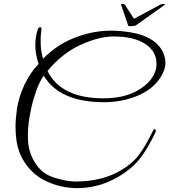

<svg xmlns="http://www.w3.org/2000/svg" viewBox="-20 -869 873 990"><path d="M803 -843Q810 -848 816.5 -848.5Q823 -849 826.5 -848Q830 -847 831 -845Q832 -843 828 -843L679 -737Q642 -731 641 -737L605 -843Q602 -849 611 -849H616Q623 -847 625 -843L671 -772ZM517 -342Q288 -342 206 -478Q197 -470 182.5 -439Q168 -408 154.5 -363Q141 -318 132 -264.5Q123 -211 124 -159Q124 -89 160 -31Q196 28 260 47Q326 67 367 67Q507 67 604 9Q662 -25 696 -70Q730 -115 768 -193Q774 -206 780.5 -202Q787 -198 780 -183Q743 -107 709 -61Q678 -17 621 23Q508 101 379 101Q300 101 229 70Q193 55 164.5 32Q136 9 115 -20Q94 -49 81 -82.5Q68 -116 64 -152Q60 -183 60 -219Q60 -255 68 -312Q77 -369 107 -434Q138 -498 179 -539Q162 -591 162 -635.5Q162 -680 175 -718Q180 -729 188 -729Q195 -728 193.5 -717.5Q192 -707 190.5 -687Q189 -667 190 -636.5Q191 -606 202 -566Q281 -647 386 -682Q468 -711 554 -711Q581 -711 608 -708Q765 -695 815 -610Q833 -579 833 -544Q833 -509 807 -469Q755 -388 632 -356Q576 -342 517 -342ZM225 -503Q295 -362 515 -362Q646 -362 726 -427Q787 -478 787 -540Q787 -619 700 -658Q645 -681 567 -681Q490 -681 394 -637Q299 -593 225 -503Z"/></svg>

Font: #9Slide05 Great Vibes
Style: Regular
Weight: 400
Designer: Robert E. Leuschke
Foundry: Robert E. Leuschke
Version: Version 1.001